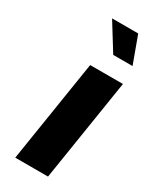

<svg xmlns="http://www.w3.org/2000/svg" viewBox="-200 -825 707 878"><g transform="rotate(30 153.5 -386.5)"><path d="M134 -538H307L222 0H49ZM114 -773H252L304 -631H202Z"/></g></svg>

Font: Exo ExtraBold
Style: Italic
Weight: 800
Italic angle: -9°
Designer: Natanael Gama
Foundry: Natanael Gama
Version: Version 1.500; ttfautohint (v1.6)